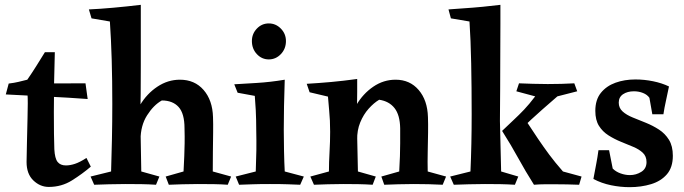

<svg xmlns="http://www.w3.org/2000/svg" viewBox="-20 -765 2833 795"><path d="M207 -549Q205 -488 204 -423.5Q203 -359 203 -301Q203 -253 203.5 -211Q204 -169 205 -147Q207 -109 218.5 -94.5Q230 -80 253 -80Q270 -80 290 -86.5Q310 -93 338 -111L356 -75Q321 -45 278 -18Q235 9 182 9Q146 9 118 -18Q90 -45 90 -94Q90 -124 91.5 -170.5Q93 -217 94 -277Q95 -312 95 -337Q95 -362 94 -373Q94 -381 82.5 -386.5Q71 -392 55.5 -397Q40 -402 28.5 -407.5Q17 -413 16 -419Q40 -422 56.5 -426Q73 -430 93 -435Q113 -464 129 -489.5Q145 -515 166 -549ZM334 -420 343 -355Q263 -361 179.5 -365Q96 -369 4 -374L16 -419Z M563 -745Q563 -686 563 -621.5Q563 -557 563 -494Q563 -431 562.5 -376.5Q562 -322 561 -282L565 -55L640 -34L626 0Q596 -2 566.5 -2.5Q537 -3 499 -3Q463 -3 431.5 -2Q400 -1 370 0L355 -34L440 -55Q442 -117 443.5 -189Q445 -261 445 -335Q445 -433 442.5 -518Q440 -603 435 -676L359 -689L348 -726Q393 -728 449 -733Q505 -738 563 -745ZM725 -435Q786 -435 823 -392.5Q860 -350 862 -280Q863 -254 862.5 -216Q862 -178 861.5 -136Q861 -94 861 -55L937 -34L923 0Q897 -2 866.5 -2.5Q836 -3 799 -3Q764 -3 735 -2Q706 -1 679 0L666 -34L740 -55Q742 -92 743 -118.5Q744 -145 744.5 -171.5Q745 -198 744 -234Q744 -295 719.5 -322Q695 -349 650 -349Q616 -330 589 -287.5Q562 -245 562 -186L527 -230Q532 -283 560 -330Q588 -377 631.5 -406Q675 -435 725 -435Z M1159 -435Q1157 -377 1156 -325.5Q1155 -274 1155 -228Q1155 -191 1156 -141Q1157 -91 1159 -55L1238 -34L1223 0Q1197 -1 1171 -2Q1145 -3 1098 -3Q1053 -3 1027 -2Q1001 -1 970 0L956 -34L1039 -55Q1041 -104 1041.5 -143Q1042 -182 1041 -226Q1041 -249 1040.5 -267.5Q1040 -286 1039 -309Q1038 -332 1035 -368L964 -381L950 -416Q985 -418 1042.5 -421.5Q1100 -425 1159 -435ZM1093 -519Q1064 -519 1043.5 -541Q1023 -563 1023 -595Q1023 -625 1043.5 -646.5Q1064 -668 1093 -668Q1122 -668 1143 -646.5Q1164 -625 1164 -595Q1164 -563 1143 -541Q1122 -519 1093 -519Z M1618 -435Q1677 -435 1713.5 -392.5Q1750 -350 1752 -280Q1753 -254 1752.5 -216Q1752 -178 1751 -136Q1750 -94 1751 -55L1827 -34L1813 0Q1757 -3 1693 -3Q1657 -3 1628.5 -2Q1600 -1 1571 0L1559 -34L1633 -55Q1635 -92 1636 -118.5Q1637 -145 1637 -171.5Q1637 -198 1637 -234Q1636 -289 1613.5 -317.5Q1591 -346 1550 -352Q1528 -339 1506.5 -315Q1485 -291 1471.5 -258Q1458 -225 1459 -186L1423 -230Q1428 -283 1455.5 -330Q1483 -377 1525.5 -406Q1568 -435 1618 -435ZM1459 -438Q1459 -405 1459 -384Q1459 -363 1458.5 -343Q1458 -323 1457 -290L1462 -55L1536 -34L1523 0Q1492 -2 1463 -2.5Q1434 -3 1401 -3Q1365 -3 1337 -2Q1309 -1 1280 0L1265 -34L1342 -55Q1342 -92 1344.5 -135.5Q1347 -179 1347 -219Q1347 -246 1346 -265.5Q1345 -285 1343 -307Q1341 -329 1338 -365L1262 -383L1250 -418Q1301 -421 1351 -425.5Q1401 -430 1459 -438Z M2052 -745Q2052 -720 2052 -665Q2052 -610 2051.5 -540Q2051 -470 2051 -397.5Q2051 -325 2050 -264L2055 -55L2126 -34L2112 0Q2079 -2 2051.5 -2.5Q2024 -3 1988 -3Q1952 -3 1921.5 -2Q1891 -1 1859 0L1844 -34L1928 -55Q1933 -167 1933 -292Q1933 -405 1931 -503Q1929 -601 1924 -676L1847 -689L1837 -726Q1860 -728 1899 -730.5Q1938 -733 1979.5 -737Q2021 -741 2052 -745ZM2059 -223Q2086 -249 2107.5 -269Q2129 -289 2150 -311Q2171 -333 2196 -366L2118 -387L2129 -420Q2158 -419 2186.5 -418Q2215 -417 2248 -417Q2306 -417 2358 -420L2370 -387L2288 -366Q2250 -333 2225.5 -311.5Q2201 -290 2179.5 -270Q2158 -250 2129 -222L2153 -273Q2185 -224 2208 -190Q2231 -156 2254 -125Q2277 -94 2311 -55L2388 -34L2378 0Q2350 -1 2328 -1.5Q2306 -2 2281 -2Q2257 -2 2235.5 -2Q2214 -2 2191 0Q2155 -57 2126 -110Q2097 -163 2059 -223Z M2437 -24Q2444 -62 2449 -87.5Q2454 -113 2458 -143H2502L2517 -67Q2530 -54 2549.5 -47Q2569 -40 2588 -40Q2614 -40 2635.5 -53.5Q2657 -67 2657 -94Q2657 -118 2641.5 -132.5Q2626 -147 2602 -157Q2578 -167 2551 -178Q2524 -189 2499.5 -204.5Q2475 -220 2460 -244Q2445 -268 2445 -306Q2445 -352 2468 -380.5Q2491 -409 2528.5 -422.5Q2566 -436 2611 -436Q2648 -436 2684.5 -428.5Q2721 -421 2750 -407Q2743 -372 2737 -345.5Q2731 -319 2727 -292H2681L2669 -360Q2660 -373 2642.5 -380Q2625 -387 2605 -387Q2578 -387 2560 -375Q2542 -363 2542 -340Q2542 -318 2558 -303.5Q2574 -289 2600 -278.5Q2626 -268 2654.5 -256.5Q2683 -245 2708.5 -228.5Q2734 -212 2750 -186Q2766 -160 2766 -120Q2766 -72 2741.5 -43.5Q2717 -15 2676 -2.5Q2635 10 2587 10Q2549 10 2510 2Q2471 -6 2437 -24Z"/></svg>

Font: Ruwudu SemiBold
Style: Regular
Weight: 600
Designer: Becca Hirsbrunner Spalinger
Foundry: SIL International
Version: Version 3.000